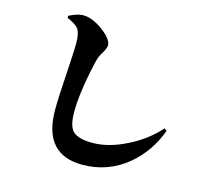

<svg xmlns="http://www.w3.org/2000/svg" viewBox="-118 -937 1236 1132"><g transform="rotate(15 500.0 -371.5)"><path d="M169 -759V-772Q221 -798 254 -798Q311 -798 377 -749Q441 -701 441 -664Q441 -648 424 -619Q403 -585 397 -559Q350 -361 350 -233Q350 -150 379 -119Q411 -85 500 -85Q598 -85 707 -140Q815 -193 890 -278L905 -267Q855 -130 750 -43Q631 55 476 55Q238 55 238 -217Q238 -292 248 -440Q257 -589 257 -624Q257 -697 234 -720Q213 -741 169 -759Z"/></g></svg>

Font: Source Han Serif CN Heavy
Style: Regular
Weight: 900
Designer: Ryoko NISHIZUKA  (kana & ideographs); Frank Grießhammer (Latin, Greek & Cyrillic); Wenlong ZHANG  (bopomofo); Sandoll Co
Foundry: Adobe Systems Incorporated
Version: Version 1.000;PS 1;hotconv 16.6.53;makeotf.lib2.5.65590